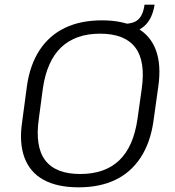

<svg xmlns="http://www.w3.org/2000/svg" viewBox="-20 -794 749 821"><path d="M316 7Q225 7 166.5 -25Q108 -57 84.5 -120.5Q61 -184 75 -275L95 -425Q108 -517 149.5 -580Q191 -643 258 -675Q325 -707 416 -707Q507 -707 565 -675Q623 -643 646.5 -580Q670 -517 657 -425L636 -275Q623 -184 581.5 -120.5Q540 -57 473.5 -25Q407 7 316 7ZM323 -50Q429 -50 490 -108.5Q551 -167 568 -286L586 -414Q603 -533 558 -591.5Q513 -650 408 -650Q303 -650 241.5 -591.5Q180 -533 163 -414L146 -286Q129 -167 173.5 -108.5Q218 -50 323 -50ZM506 -692Q535 -692 553.5 -699.5Q572 -707 583 -725.5Q594 -744 598 -774H641Q622 -651 500 -651Z"/></svg>

Font: Pathway Extreme 28pt Light
Style: Italic
Weight: 300
Italic angle: -8°
Designer: Eduardo Rodriguez Tunni
Foundry: Eduardo Rodriguez Tunni
Version: Version 1.001;gftools[0.9.26]